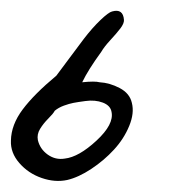

<svg xmlns="http://www.w3.org/2000/svg" viewBox="-48 -323 316 355"><path d="M195.8 -132.8Q200.7 -113.8 190.9 -90.1Q181.2 -66.4 162.8 -46.4Q144.5 -26.4 120.8 -10.7Q97.2 4.9 76.2 9.8Q53.7 14.6 29.1 6.1Q4.4 -2.4 -12.2 -21.5Q-28.8 -40.5 -27.8 -63Q-27.3 -92.3 -6.1 -120.6Q15.1 -148.9 56.2 -183.1Q63.5 -192.9 80.8 -216.1Q98.1 -239.3 106.9 -251Q122.6 -271.5 137.7 -285.9Q152.8 -300.3 159.2 -301.8Q179.7 -307.6 181.2 -286.1Q181.6 -279.8 174.6 -270.5Q167.5 -261.2 156 -248.8Q144.5 -236.3 139.2 -227.1Q114.7 -193.4 104 -170.9Q127.4 -173.3 136.2 -170.9Q154.8 -169.9 173.3 -160.2Q191.9 -150.4 195.8 -132.8ZM158.2 -116.2Q156.2 -127.9 142.1 -133.3Q127.9 -138.7 109.9 -136.2Q95.7 -134.3 87.9 -132.8Q80.1 -131.3 70.1 -127.7Q60.1 -124 53.2 -118.2Q50.8 -113.3 41.5 -104Q32.2 -94.7 26.1 -84.7Q20 -74.7 22 -64Q25.9 -47.4 40.3 -37.1Q54.7 -26.9 71.8 -29.8Q97.7 -32.7 130.4 -63Q163.1 -93.3 158.2 -116.2Z"/></svg>

Font: Gogol
Style: Regular
Weight: 400
Italic angle: -48°
Designer: Gennady Fridman
Foundry: ParaType Ltd
Version: Version 1.001